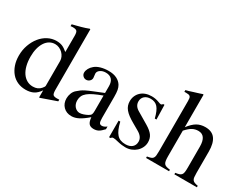

<svg xmlns="http://www.w3.org/2000/svg" viewBox="-83 -1249 2211 1745"><g transform="rotate(30 1022.0 -376.0)"><path d="M378.9 7.8V-64.5Q350.6 -23.4 316.9 -6.3Q283.2 10.7 236.3 10.7Q189.5 10.7 151.4 -6.3Q113.3 -23.4 86.4 -55.2Q59.6 -86.9 44.4 -130.9Q29.3 -174.8 29.3 -228.5Q29.3 -288.1 47.9 -339.8Q66.4 -391.6 97.7 -430.7Q128.9 -469.7 171.4 -492.2Q213.9 -514.6 261.7 -514.6Q295.9 -514.6 321.3 -504.4Q346.7 -494.1 378.9 -466.8V-638.7Q378.9 -672.9 368.7 -684.6Q358.4 -696.3 327.1 -696.3Q320.3 -696.3 314.9 -695.8Q309.6 -695.3 302.7 -694.3V-713.9Q329.1 -720.7 350.6 -726.1Q372.1 -731.4 391.1 -736.8Q410.2 -742.2 428.2 -748Q446.3 -753.9 466.8 -761.7L472.7 -758.8V-127Q472.7 -87.9 481.9 -75.7Q491.2 -63.5 521.5 -63.5Q526.4 -63.5 533.7 -64Q541 -64.5 547.9 -64.5V-46.9L383.8 10.7ZM378.9 -372.1Q378.9 -393.6 369.6 -413.6Q360.4 -433.6 344.7 -449.2Q329.1 -464.8 308.1 -474.1Q287.1 -483.4 264.6 -483.4Q233.4 -483.4 207.5 -468.3Q181.6 -453.1 163.6 -425.3Q145.5 -397.5 135.7 -358.9Q126 -320.3 126 -273.4Q126 -221.7 136.7 -179.7Q147.5 -137.7 167.5 -108.4Q187.5 -79.1 215.8 -63Q244.1 -46.9 279.3 -46.9Q332 -46.9 361.3 -82Q378.9 -101.6 378.9 -113.3Z M967.8 -117.2Q967.8 -80.1 974.6 -65.9Q981.4 -51.8 1001 -51.8Q1023.4 -51.8 1049.8 -72.3V-43.9Q1021.5 -12.7 1000 -1Q978.5 10.7 950.2 10.7Q916 10.7 899.9 -8.3Q883.8 -27.3 879.9 -72.3Q829.1 -28.3 791 -8.8Q752.9 10.7 716.8 10.7Q664.1 10.7 631.3 -22.5Q598.6 -55.7 598.6 -108.4Q598.6 -134.8 608.9 -161.6Q619.1 -188.5 638.7 -205.1Q656.2 -220.7 671.4 -231.9Q686.5 -243.2 710.9 -255.4Q735.4 -267.6 774.4 -283.2Q813.5 -298.8 877.9 -325.2V-396.5Q877.9 -442.4 856 -465.8Q834 -489.3 793 -489.3Q758.8 -489.3 735.8 -473.1Q712.9 -457 712.9 -434.6Q712.9 -425.8 715.3 -412.1Q717.8 -398.4 717.8 -389.6Q717.8 -370.1 702.6 -356.4Q687.5 -342.8 668 -342.8Q648.4 -342.8 634.3 -356.9Q620.1 -371.1 620.1 -390.6Q620.1 -412.1 632.3 -434.6Q644.5 -457 666 -474.6Q688.5 -494.1 726.1 -504.9Q763.7 -515.6 807.6 -515.6Q858.4 -515.6 893.1 -498.5Q927.7 -481.4 946.3 -451.2Q958 -431.6 962.9 -405.8Q967.8 -379.9 967.8 -335.9ZM877.9 -297.9Q827.1 -279.3 791.5 -262.2Q755.9 -245.1 733.9 -227.1Q711.9 -209 702.1 -188.5Q692.4 -168 692.4 -143.6V-138.7Q692.4 -121.1 698.2 -105Q704.1 -88.9 714.4 -77.1Q724.6 -65.4 738.3 -58.6Q752 -51.8 766.6 -51.8Q784.2 -51.8 806.2 -59.1Q828.1 -66.4 847.7 -77.1Q867.2 -87.9 872.6 -99.6Q877.9 -111.3 877.9 -136.7Z M1385.7 -349.6Q1367.2 -424.8 1339.8 -456.1Q1312.5 -487.3 1264.6 -487.3Q1225.6 -487.3 1202.1 -466.3Q1178.7 -445.3 1178.7 -411.1Q1178.7 -363.3 1226.6 -335L1346.7 -263.7Q1397.5 -233.4 1418.9 -203.6Q1440.4 -173.8 1440.4 -131.8Q1440.4 -102.5 1427.7 -76.2Q1415 -49.8 1394 -30.8Q1373 -11.7 1344.7 -0.5Q1316.4 10.7 1284.2 10.7Q1266.6 10.7 1246.1 8.3Q1225.6 5.9 1201.2 0Q1181.6 -4.9 1170.9 -6.8Q1160.2 -8.8 1150.4 -8.8Q1140.6 -8.8 1135.7 -5.9Q1130.9 -2.9 1125 4.9H1110.4V-168.9H1127.9Q1137.7 -126 1150.4 -96.7Q1163.1 -67.4 1179.7 -48.8Q1196.3 -30.3 1218.8 -22Q1241.2 -13.7 1269.5 -13.7Q1313.5 -13.7 1338.4 -35.2Q1363.3 -56.6 1363.3 -93.8Q1363.3 -143.6 1304.7 -176.8L1240.2 -213.9Q1204.1 -234.4 1179.2 -252.9Q1154.3 -271.5 1138.7 -290.5Q1123 -309.6 1116.2 -330.1Q1109.4 -350.6 1109.4 -374Q1109.4 -404.3 1120.6 -429.7Q1131.8 -455.1 1151.9 -473.6Q1171.9 -492.2 1200.2 -502Q1228.5 -511.7 1262.7 -511.7Q1301.8 -511.7 1337.9 -498Q1358.4 -489.3 1369.1 -489.3Q1373 -489.3 1375 -491.2Q1377 -493.2 1384.8 -500L1385.7 -502H1399.4L1403.3 -349.6Z M1661.1 -113.3Q1661.1 -85 1664.1 -66.9Q1667 -48.8 1674.8 -38.6Q1682.6 -28.3 1697.8 -23.4Q1712.9 -18.6 1737.3 -15.6V0H1496.1V-15.6Q1520.5 -19.5 1534.7 -24.4Q1548.8 -29.3 1556.2 -39.6Q1563.5 -49.8 1565.4 -66.9Q1567.4 -84 1567.4 -113.3V-638.7Q1567.4 -656.2 1565.4 -667.5Q1563.5 -678.7 1557.1 -685.1Q1550.8 -691.4 1539.6 -693.4Q1528.3 -695.3 1510.7 -695.3Q1501 -695.3 1497.1 -694.3V-712.9L1527.3 -720.7Q1550.8 -728.5 1568.4 -733.9Q1585.9 -739.3 1600.6 -743.7Q1615.2 -748 1627.9 -752.4Q1640.6 -756.8 1655.3 -761.7L1661.1 -757.8V-418Q1700.2 -469.7 1737.8 -491.2Q1775.4 -512.7 1824.2 -512.7Q1894.5 -512.7 1927.7 -467.8Q1960.9 -422.9 1960.9 -335V-113.3Q1960.9 -85 1962.9 -67.9Q1964.8 -50.8 1972.2 -40.5Q1979.5 -30.3 1993.2 -24.9Q2006.8 -19.5 2029.3 -15.6V0H1793V-15.6Q1817.4 -18.6 1832 -23.4Q1846.7 -28.3 1855 -38.6Q1863.3 -48.8 1865.7 -66.9Q1868.2 -85 1868.2 -113.3V-333Q1868.2 -451.2 1786.1 -451.2Q1752 -451.2 1724.1 -436Q1696.3 -420.9 1661.1 -381.8Z"/></g></svg>

Font: BabelStone Tibetan Slim
Style: Regular
Weight: 400
Designer: Christopher J. Fynn
Foundry: BabelStone
Version: Version 10.011 October 1, 2023